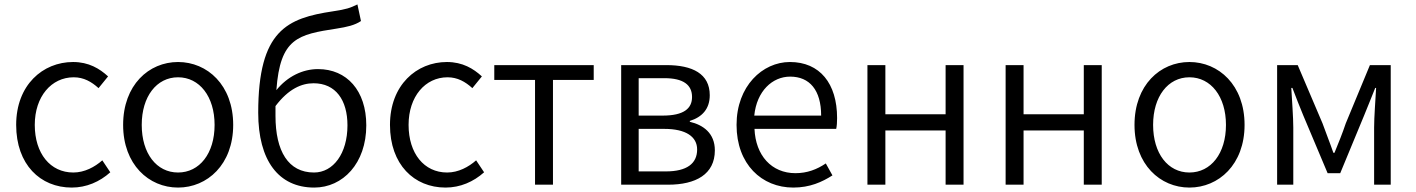

<svg xmlns="http://www.w3.org/2000/svg" viewBox="-20 -834 6394 867"><path d="M304 13C370 13 430 -13 478 -56L442 -110C408 -80 362 -55 311 -55C207 -55 137 -141 137 -270C137 -398 212 -485 313 -485C358 -485 393 -465 425 -436L468 -489C430 -524 381 -554 310 -554C173 -554 53 -450 53 -270C53 -91 162 13 304 13Z M784 13C916 13 1033 -91 1033 -270C1033 -450 916 -554 784 -554C652 -554 536 -450 536 -270C536 -91 652 13 784 13ZM784 -55C687 -55 620 -141 620 -270C620 -398 687 -485 784 -485C881 -485 949 -398 949 -270C949 -141 881 -55 784 -55Z M1224 -311C1224 -326 1224 -341 1224 -355C1283 -433 1342 -458 1396 -458C1496 -458 1549 -382 1549 -268C1549 -141 1485 -55 1398 -55C1282 -55 1224 -151 1224 -311ZM1399 13C1528 13 1634 -96 1634 -268C1634 -425 1546 -522 1416 -522C1347 -522 1278 -489 1228 -427C1245 -662 1325 -678 1501 -705C1546 -712 1582 -720 1610 -739L1594 -814C1561 -798 1544 -792 1484 -783C1277 -752 1146 -698 1146 -325C1146 -109 1238 13 1399 13Z M1992 13C2058 13 2118 -13 2166 -56L2130 -110C2096 -80 2050 -55 1999 -55C1895 -55 1825 -141 1825 -270C1825 -398 1900 -485 2001 -485C2046 -485 2081 -465 2113 -436L2156 -489C2118 -524 2069 -554 1998 -554C1861 -554 1741 -450 1741 -270C1741 -91 1850 13 1992 13Z M2396 0H2477V-473H2661V-540H2212V-473H2396Z M2785 0H2997C3122 0 3208 -47 3208 -155C3208 -233 3155 -270 3095 -284V-288C3150 -305 3185 -342 3185 -404C3185 -501 3107 -540 2989 -540H2785ZM2864 -312V-481H2980C3067 -481 3105 -450 3105 -396C3105 -344 3068 -312 2972 -312ZM2864 -60V-252H2980C3077 -252 3128 -217 3128 -159C3128 -95 3081 -60 2987 -60Z M3562 13C3637 13 3692 -12 3739 -42L3709 -96C3669 -69 3625 -52 3572 -52C3464 -52 3392 -132 3387 -252H3756C3759 -265 3760 -283 3760 -301C3760 -457 3682 -554 3547 -554C3423 -554 3306 -445 3306 -270C3306 -92 3420 13 3562 13ZM3386 -312C3397 -423 3468 -488 3548 -488C3636 -488 3688 -427 3688 -312Z M3897 0H3978V-245H4250V0H4331V-540H4250V-318H3978V-540H3897Z M4521 0H4602V-245H4874V0H4955V-540H4874V-318H4602V-540H4521Z M5351 13C5483 13 5600 -91 5600 -270C5600 -450 5483 -554 5351 -554C5219 -554 5103 -450 5103 -270C5103 -91 5219 13 5351 13ZM5351 -55C5254 -55 5187 -141 5187 -270C5187 -398 5254 -485 5351 -485C5448 -485 5516 -398 5516 -270C5516 -141 5448 -55 5351 -55Z M5747 0H5820V-258C5820 -305 5814 -382 5811 -437H5816C5831 -396 5849 -353 5865 -313L5975 -52H6032L6140 -313C6156 -353 6174 -396 6190 -437H6194C6191 -382 6185 -305 6185 -258V0H6260V-540H6166L6057 -277C6042 -232 6024 -188 6006 -144H6001C5986 -188 5968 -232 5952 -277L5840 -540H5747Z"/></svg>

Font: Source Han Sans JP Normal
Style: Regular
Weight: 350
Designer: Ryoko NISHIZUKA 西塚涼子 (kana, bopomofo & ideographs); Paul D. Hunt (Latin, Greek & Cyrillic); Sandoll Communications 산돌커뮤니
Foundry: Adobe
Version: Version 2.002;hotconv 1.0.116;makeotfexe 2.5.65601